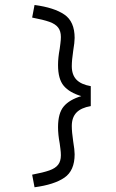

<svg xmlns="http://www.w3.org/2000/svg" viewBox="-20 -708 478 790"><path d="M353.5 -353.5V-271.5Q313.5 -264.6 294.4 -244.6Q275.4 -224.6 275.4 -189.5Q275.4 -165 281.2 -126Q287.1 -90.8 287.1 -73.2Q287.1 -5.9 245.1 22.9Q203.1 51.8 122.1 62.5L112.3 10.7Q158.2 2 183.1 -6.8Q208 -15.6 219.2 -30.3Q230.5 -44.9 230.5 -69.3Q230.5 -81.1 228.5 -96.2Q226.6 -111.3 225.6 -118.2Q218.8 -154.3 218.8 -184.6Q218.8 -242.2 242.2 -270Q265.6 -297.9 314.5 -312.5Q265.6 -327.1 242.2 -355Q218.8 -382.8 218.8 -440.4Q218.8 -470.7 225.6 -506.8Q226.6 -513.7 228.5 -528.8Q230.5 -543.9 230.5 -555.7Q230.5 -580.1 219.2 -594.7Q208 -609.4 183.1 -618.2Q158.2 -627 112.3 -635.7L122.1 -687.5Q203.1 -676.8 245.1 -647.9Q287.1 -619.1 287.1 -551.8Q287.1 -534.2 281.2 -499Q275.4 -460 275.4 -435.5Q275.4 -400.4 294.4 -380.4Q313.5 -360.4 353.5 -353.5Z"/></svg>

Font: Sudo Light
Style: Regular
Weight: 300
Monospace: yes
Designer: Jens Kutilek
Foundry: Jens Kutilek
Version: Version 0.040